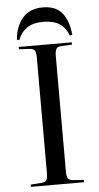

<svg xmlns="http://www.w3.org/2000/svg" viewBox="-61 -961 517 998"><g transform="rotate(-5 197.5 -462.0)"><path d="M59 0V-12L117 -16Q136 -18 142 -28.5Q148 -39 148 -67V-668Q148 -693 141.5 -703.5Q135 -714 115 -715L59 -718V-730H336V-718L277 -715Q261 -714 254 -703.5Q247 -693 247 -664V-63Q247 -38 253.5 -28Q260 -18 279 -16L336 -12V0ZM201 -924Q269 -924 302 -883Q335 -842 342 -769L329 -766Q313 -809 281 -829Q249 -849 196 -849Q143 -849 111 -826.5Q79 -804 66 -766L53 -768Q58 -836 95 -880Q132 -924 201 -924Z"/></g></svg>

Font: Display Regular
Style: Regular
Weight: 400
Designer: Latin by Veronika Burian and Jose Scaglione. Greek by Irene Vlachou. Cyrillic by Vera Evstafieva.
Foundry: TypeTogether
Version: Version 3.002